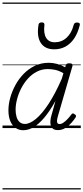

<svg xmlns="http://www.w3.org/2000/svg" viewBox="-20 -1018 662 1526"><path d="M165 17Q130 17 103 -2Q76 -21 61.5 -56.5Q47 -92 47 -141Q47 -188 61 -239.5Q75 -291 102 -341Q129 -391 168 -431Q207 -471 257 -495Q307 -519 368 -519Q400 -519 433.5 -510Q467 -501 498 -483L502 -498Q505 -508 512 -511.5Q519 -515 531 -515Q549 -515 554 -508Q559 -501 555 -490L440 -94Q434 -73 433 -59.5Q432 -46 437 -39Q442 -32 452 -32Q468 -32 484.5 -43.5Q501 -55 517.5 -72.5Q534 -90 547 -108Q553 -116 558.5 -116.5Q564 -117 572 -111Q583 -105 584 -98Q585 -91 581 -85Q569 -66 548 -42Q527 -18 500 -1Q473 16 441 16Q417 16 403.5 7Q390 -2 384.5 -18.5Q379 -35 380.5 -57Q382 -79 390 -105Q398 -132 405.5 -160Q413 -188 421 -216Q376 -135 332.5 -83.5Q289 -32 247.5 -7.5Q206 17 165 17ZM104 -146Q104 -113 112 -87.5Q120 -62 136.5 -47.5Q153 -33 178 -33Q217 -33 265.5 -73Q314 -113 366.5 -193Q419 -273 471 -392L484 -436Q448 -457 417.5 -463Q387 -469 360 -469Q313 -469 273 -448.5Q233 -428 202 -393.5Q171 -359 149 -316.5Q127 -274 115.5 -229.5Q104 -185 104 -146ZM411 -626Q338 -626 304.5 -676.5Q271 -727 286 -820Q287 -830 293.5 -835Q300 -840 312 -840Q324 -840 329 -834.5Q334 -829 333 -820Q325 -753 346.5 -717.5Q368 -682 415 -682Q470 -682 509.5 -718.5Q549 -755 565 -818Q568 -830 574.5 -834.5Q581 -839 592 -839Q605 -839 611 -833.5Q617 -828 614 -818Q598 -754 569 -711.5Q540 -669 500 -647.5Q460 -626 411 -626ZM0 478H622V488H0ZM0 -20H622V0H0ZM0 -505H622V-500H0ZM0 -998H622V-988H0Z"/></svg>

Font: Playwrite AU SA Guides
Style: Regular
Weight: 400
Designer: Veronika Burian, José Scaglione
Foundry: TypeTogether
Version: Version 1.003